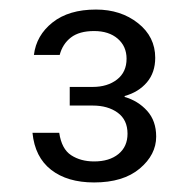

<svg xmlns="http://www.w3.org/2000/svg" viewBox="-20 -729 391 402"><path d="M177 -347Q121 -347 87 -373.5Q53 -400 48 -451H104Q109 -417 129 -404Q149 -391 177 -391Q209 -391 228 -406.5Q247 -422 247 -449Q247 -478 226.5 -493Q206 -508 174 -508H126V-547H174Q205 -547 225 -562.5Q245 -578 245 -606Q245 -632 226.5 -648Q208 -664 177 -664Q146 -664 128.5 -650.5Q111 -637 105 -614H51Q56 -655 90 -682Q124 -709 181 -709Q233 -709 269 -680.5Q305 -652 305 -608Q305 -577 287.5 -556.5Q270 -536 241 -528V-526Q269 -518 288 -497Q307 -476 307 -443Q307 -405 272.5 -376Q238 -347 177 -347Z"/></svg>

Font: Host Grotesk Light
Style: Regular
Weight: 300
Designer: Doukan Karapınar
Foundry: Element Type
Version: Version 1.003